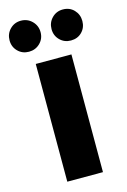

<svg xmlns="http://www.w3.org/2000/svg" viewBox="-131 -823 581 879"><g transform="rotate(-15 159.5 -383.5)"><path d="M75 -558H244V0H75ZM60 -620Q29 -620 8 -641Q-13 -662 -13 -693Q-13 -724 8 -745.5Q29 -767 60 -767Q91 -767 112.5 -745.5Q134 -724 134 -693Q134 -662 112.5 -641Q91 -620 60 -620ZM259 -620Q228 -620 207 -641Q186 -662 186 -693Q186 -724 207 -745.5Q228 -767 259 -767Q291 -767 311.5 -745.5Q332 -724 332 -693Q332 -662 311.5 -641Q291 -620 259 -620Z"/></g></svg>

Font: Parkinsans
Style: Bold
Weight: 700
Designer: Red Stone, Indian Type Foundry
Foundry: Indian Type Foundry
Version: Version 1.000